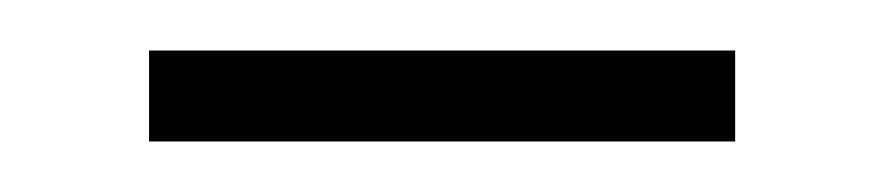

<svg xmlns="http://www.w3.org/2000/svg" viewBox="-20 -392 349 76"><path d="M39 -336V-372H271V-336Z"/></svg>

Font: Noto Sans Tamil UI Condensed ExtraLight
Style: Regular
Weight: 200
Width: 3
Designer: Jelle Bosma - Monotype Design Team
Foundry: Monotype Imaging Inc.
Version: Version 2.004; ttfautohint (v1.8.4.7-5d5b)